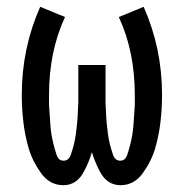

<svg xmlns="http://www.w3.org/2000/svg" viewBox="-20 -536 540 564"><path d="M166 8Q126 8 100.5 -27.5Q75 -63 64 -101Q53 -139 48.5 -178.5Q44 -218 44 -258Q44 -394 98 -516L171 -486Q124 -385 124 -257V-247V-237V-227Q125 -213 126 -198Q127 -183 128 -168.5Q129 -154 131.5 -139.5Q134 -125 137.5 -111Q141 -97 146.5 -80.5Q152 -64 167 -64Q182 -64 188 -81.5Q194 -99 197.5 -113.5Q201 -128 203 -143Q205 -158 206.5 -173.5Q208 -189 208.5 -204Q209 -219 210 -234V-345H290V-234Q291 -219 291.5 -204Q292 -189 293.5 -173.5Q295 -158 297 -143Q299 -128 302.5 -113.5Q306 -99 312 -81.5Q318 -64 333 -64Q348 -64 353.5 -80.5Q359 -97 362.5 -111Q366 -125 368.5 -139.5Q371 -154 372 -168.5Q373 -183 374 -198Q375 -213 376 -227V-237V-247V-257Q376 -385 329 -486L402 -516Q456 -394 456 -258Q456 -218 451.5 -178.5Q447 -139 436 -101Q425 -63 399.5 -27.5Q374 8 334 8Q295 8 274 -31Q258 -61 250 -89Q242 -61 226 -31Q205 8 166 8Z"/></svg>

Font: Iosevka SS08
Style: Regular
Weight: 400
Monospace: yes
Designer: Belleve Invis
Foundry: Belleve Invis
Version: 2.1.0; ttfautohint (v1.8.2)